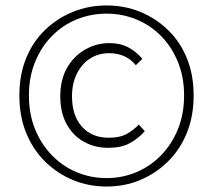

<svg xmlns="http://www.w3.org/2000/svg" viewBox="-20 -672 781 704"><path d="M371 12Q306 12 248.5 -11.5Q191 -35 146 -79Q101 -123 76 -184.5Q51 -246 51 -322Q51 -398 76 -459Q101 -520 146 -563Q191 -606 248.5 -629Q306 -652 371 -652Q436 -652 493 -629Q550 -606 595 -563Q640 -520 665 -459Q690 -398 690 -322Q690 -246 665 -184.5Q640 -123 595 -79Q550 -35 493 -11.5Q436 12 371 12ZM371 -19Q428 -19 479.5 -40.5Q531 -62 570.5 -102.5Q610 -143 632.5 -198.5Q655 -254 655 -322Q655 -389 632.5 -444.5Q610 -500 570.5 -540Q531 -580 479.5 -601Q428 -622 371 -622Q313 -622 261.5 -601Q210 -580 170.5 -540Q131 -500 108.5 -444.5Q86 -389 86 -322Q86 -254 108.5 -198.5Q131 -143 170.5 -102.5Q210 -62 261.5 -40.5Q313 -19 371 -19ZM376 -130Q328 -130 288 -152Q248 -174 224.5 -216.5Q201 -259 201 -319Q201 -380 226 -423.5Q251 -467 292.5 -490.5Q334 -514 381 -514Q421 -514 451 -498Q481 -482 502 -456L478 -433Q460 -455 435.5 -466Q411 -477 380 -477Q341 -477 310.5 -457.5Q280 -438 262 -402Q244 -366 244 -319Q244 -248 280.5 -207.5Q317 -167 378 -167Q418 -167 442 -179.5Q466 -192 489 -215L511 -191Q486 -163 455 -146.5Q424 -130 376 -130Z"/></svg>

Font: Mada Light
Style: Regular
Weight: 300
Designer: Khaled Hosny
Version: Version 1.5